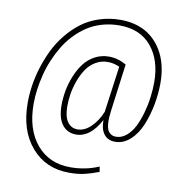

<svg xmlns="http://www.w3.org/2000/svg" viewBox="-94 -784 1046 1075"><g transform="rotate(10 429.0 -246.5)"><path d="M506.8 -692.9Q560.5 -692.9 606 -677.5Q651.4 -662.1 684.3 -634Q717.3 -606 740.5 -567.4Q763.7 -528.8 774.9 -482.2Q786.1 -435.5 786.1 -382.8Q786.1 -321.3 774.2 -258.5Q762.2 -195.8 739.3 -140.4Q716.3 -85 678 -50Q639.6 -15.1 592.8 -15.1Q550.3 -15.1 528.6 -44.4Q506.8 -73.7 507.8 -124Q450.7 -17.1 370.1 -17.1Q320.3 -17.1 291.3 -54.7Q262.2 -92.3 262.2 -166Q262.2 -206.1 269.8 -247.8Q277.3 -289.6 294.2 -331.3Q311 -373 335.2 -405.8Q359.4 -438.5 396.2 -458.7Q433.1 -479 477.1 -479Q528.3 -479 576.2 -451.2L541 -185.1Q538.1 -162.6 536.9 -145.3Q535.6 -127.9 537.1 -107.9Q538.6 -87.9 544.2 -74.7Q549.8 -61.5 562 -52.7Q574.2 -43.9 592.8 -43.9Q624 -43.9 650.9 -66.2Q677.7 -88.4 695.8 -124Q713.9 -159.7 726.6 -204.6Q739.3 -249.5 745.1 -294.4Q751 -339.4 751 -380.9Q751 -507.3 686.8 -584.2Q622.6 -661.1 504.9 -661.1Q453.1 -661.1 406.2 -647.5Q359.4 -633.8 322.5 -609.4Q285.6 -585 254.2 -552Q222.7 -519 199.2 -480Q175.8 -440.9 158 -398.7Q140.1 -356.4 129.2 -312.5Q118.2 -268.6 112.5 -226.8Q106.9 -185.1 106.9 -146Q106.9 -1 178.2 84Q249.5 168.9 370.1 168.9Q457.5 168.9 532.2 136.2L537.1 166Q492.2 183.1 455.1 191.7Q418 200.2 369.1 200.2Q236.3 200.2 154.8 106.2Q73.2 12.2 73.2 -146Q73.2 -193.8 80.8 -244.9Q88.4 -295.9 105.2 -349.6Q122.1 -403.3 146.2 -452.6Q170.4 -502 206.3 -546.1Q242.2 -590.3 285.2 -622.8Q328.1 -655.3 385.3 -674.1Q442.4 -692.9 506.8 -692.9ZM373 -46.9Q413.6 -46.9 449.7 -82.5Q485.8 -118.2 506.8 -169.9L543 -433.1Q508.8 -448.2 476.1 -448.2Q437.5 -448.2 405.8 -428.7Q374 -409.2 354 -378.7Q334 -348.1 320.1 -309.6Q306.2 -271 300.5 -234.6Q294.9 -198.2 294.9 -165Q294.9 -106.4 315.9 -76.7Q336.9 -46.9 373 -46.9Z"/></g></svg>

Font: Fira Sans Compressed UltraLight
Style: Italic
Weight: 200
Width: 3
Italic angle: -8°
Designer: Carrois Corporate & Edenspiekermann AG
Foundry: Carrois Corporate GbR & Edenspiekermann AG
Version: Version 4.203;PS 004.203;hotconv 1.0.88;makeotf.lib2.5.64775